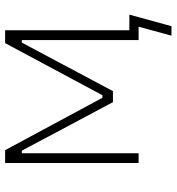

<svg xmlns="http://www.w3.org/2000/svg" viewBox="10 -570 688 748"><g transform="rotate(-90 354.0 -196.0)"><path d="M93 0H131V-455H141L330 -100H373L562 -455H572V0H624L589 128H626L671 -36H610V-520H560L357 -141H347L143 -520H93Z"/></g></svg>

Font: Fixel Display ExtraLight
Style: Regular
Weight: 200
Designer: AlfaBravo + MacPaw
Foundry: Kyrylo Tkachov, Marchela Mozhyna, Serhii Makarenko, Maria Weinstein, Zakhar Kryvoshyya
Version: Version 1.211